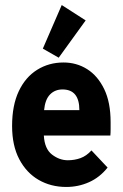

<svg xmlns="http://www.w3.org/2000/svg" viewBox="-20 -730 490 762"><path d="M243 12Q182 12 133.5 -16Q85 -44 56.5 -98Q28 -152 28 -230Q28 -312 54.5 -368Q81 -424 127.5 -453Q174 -482 232 -482Q284 -482 326 -455.5Q368 -429 393.5 -376.5Q419 -324 419 -245Q419 -234 419 -218Q419 -202 418 -192H154Q157 -139 186.5 -116.5Q216 -94 249 -94Q276 -94 299.5 -102.5Q323 -111 343 -133L407 -65Q376 -26 333.5 -7Q291 12 243 12ZM155 -293H295Q295 -375 228 -375Q198 -375 178.5 -355Q159 -335 155 -293ZM213 -501 150 -537 225 -710 320 -649Z"/></svg>

Font: Inconsolata SemiCondensed Black
Style: Regular
Weight: 900
Width: 4
Monospace: yes
Designer: Raph Levien, Cyreal, Brenton Simpson
Foundry: Raph Levien, Cyreal, Google
Version: Version 3.001; ttfautohint (v1.8.2.53-6de2)